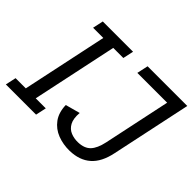

<svg xmlns="http://www.w3.org/2000/svg" viewBox="-168 -942 1194 1194"><g transform="rotate(45 428.5 -345.5)"><path d="M-18.1 0 -2.9 -70.3H86.9L206.1 -632.8H116.2L131.3 -703.1H397.5L382.3 -632.8H293.5L174.3 -70.3H262.7L247.6 0ZM554.2 11.7Q497.6 12.7 448.2 -6.3Q398.9 -25.4 368.4 -66.7Q337.9 -107.9 335.9 -172.9L432.1 -199.2Q427.7 -146 444.3 -115.7Q460.9 -85.4 490.5 -73.5Q520 -61.5 554.2 -62.5Q607.9 -64 636 -93.3Q664.1 -122.6 677.7 -186L771.5 -628.9H509.3L525.4 -703.1H874.5L762.7 -176.3Q743.2 -81.5 690.9 -35.9Q638.7 9.8 554.2 11.7Z"/></g></svg>

Font: Schibsted Grotesk
Style: Italic
Weight: 400
Italic angle: -12°
Designer: Bakken & Baeck AS, Henrik Kongsvoll
Foundry: Schibsted ASA
Version: Version 1.100; ttfautohint (v1.8.4.7-5d5b);gftools[0.9.25]